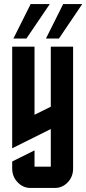

<svg xmlns="http://www.w3.org/2000/svg" viewBox="-20 -785 425 945"><path d="M270 -595.2H206.1L291 -765.1H384.8ZM109.9 -595.2H45.9L130.9 -765.1H225.1ZM230 -555.2H339.8V44.9Q339.8 84.5 313.5 112.3Q287.1 140.1 250 140.1H129.9Q93.3 140.1 66.4 111.8Q40 84 40 44.9V9.8L149.9 -44.9V35.2H230V-149.9L40 -55.2V-555.2H149.9V-220.2L230 -259.8Z"/></svg>

Font: Horta
Style: Regular
Weight: 600
Width: 3
Version: Version 0.11